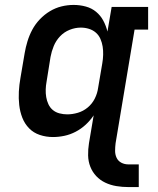

<svg xmlns="http://www.w3.org/2000/svg" viewBox="-20 -548 640 779"><path d="M543 211H501Q476 211 452 207Q428 203 407 193Q386 183 370.5 166.5Q355 150 346.5 128.5Q338 107 337.5 82.5Q337 58 341 33L360 -80Q346 -59 327.5 -42Q309 -25 287 -13.5Q265 -2 241.5 3Q218 8 195 8Q167 8 141.5 -0.5Q116 -9 98 -27.5Q80 -46 70.5 -70.5Q61 -95 58 -122Q55 -149 56.5 -176.5Q58 -204 63 -232L80 -332Q84 -356 91.5 -380.5Q99 -405 111 -427.5Q123 -450 141.5 -469.5Q160 -489 182.5 -502.5Q205 -516 229.5 -522Q254 -528 279 -528Q304 -528 328 -521.5Q352 -515 370 -500Q388 -485 399 -464.5Q410 -444 416 -420L433 -520H581V-428H526L449 33Q447 49 447 64Q447 79 453 92Q459 105 472 112Q485 119 501 119H543ZM253 -84Q274 -84 296 -90.5Q318 -97 336 -112Q354 -127 364.5 -148Q375 -169 378 -191L395 -291Q398 -308 398.5 -325.5Q399 -343 396.5 -359Q394 -375 387.5 -390Q381 -405 369 -415.5Q357 -426 341 -431Q325 -436 308 -436Q285 -436 262.5 -427Q240 -418 223.5 -400.5Q207 -383 198 -361Q189 -339 185 -317L169 -217Q166 -201 165.5 -185Q165 -169 167.5 -154Q170 -139 176.5 -125Q183 -111 194.5 -101.5Q206 -92 221.5 -88Q237 -84 253 -84Z"/></svg>

Font: Iosevka Etoile Semibold
Style: Italic
Weight: 600
Italic angle: -9°
Designer: Belleve Invis
Foundry: Belleve Invis
Version: Version 22.1.2; ttfautohint (v1.8.4)